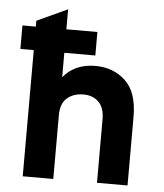

<svg xmlns="http://www.w3.org/2000/svg" viewBox="-52 -768 695 814"><g transform="rotate(5 295.5 -361.0)"><path d="M75 -537H18V-637H75V-662L205 -722V-637H337V-537H205V-433Q254 -493 342 -493Q418 -493 469.5 -445Q521 -397 521 -292V0H391V-270Q391 -319 366.5 -343.5Q342 -368 302 -368Q259 -368 232 -344.5Q205 -321 205 -272V0H75Z"/></g></svg>

Font: OVRPSS Recut ExtraBold
Style: Regular
Weight: 800
Designer: Giant Group
Foundry: Giant Group
Version: Version 1.001;hotconv 1.0.109;makeotfexe 2.5.65596